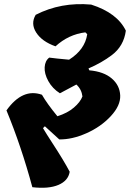

<svg xmlns="http://www.w3.org/2000/svg" viewBox="-20 -688 625 920"><path d="M216 -412Q244 -408 311 -402Q387 -450 398 -524L389 -533Q308 -523 246 -466Q181 -489 153.5 -532Q126 -575 151 -617Q272 -679 417 -666Q542 -626 583 -541Q573 -467 516 -424Q467 -387 404 -360L408 -351Q477 -345 515.5 -312Q554 -279 556 -230.5Q558 -182 510.5 -131Q463 -80 394 -49.5Q325 -19 264 -20L195 -83L186 -74Q202 -47 230 -4Q285 80 314 135Q307 178 260 198Q213 218 135 209Q82 13 11 -159Q88 -267 181 -234Q205 -192 255 -131Q303 -146 334 -172.5Q365 -199 375 -226Q371 -260 346 -283Q285 -251 267 -241Q231 -264 211.5 -299.5Q192 -335 194 -366Q196 -397 216 -412Z"/></svg>

Font: Tillana ExtraBold
Style: Regular
Weight: 800
Designer: Lipi Raval (Devanagari, Latin), Jonny Pinhorn (Latin)
Foundry: Indian Type Foundry
Version: Version 2.003;PS 1.0;hotconv 1.0.79;makeotf.lib2.5.61930; tt